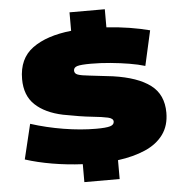

<svg xmlns="http://www.w3.org/2000/svg" viewBox="-60 -861 980 1024"><g transform="rotate(-5 430.5 -349.5)"><path d="M350 105V9Q267 5 188 -8.5Q109 -22 44 -43L89 -230Q173 -203 264.5 -188Q356 -173 438 -173Q491 -173 512.5 -179.5Q534 -186 534 -203Q534 -220 506 -226.5Q478 -233 419.5 -239Q361 -245 268 -263Q173 -283 120 -333Q67 -383 67 -471Q67 -581 142.5 -636Q218 -691 350 -705V-804H539V-707Q603 -703 662 -693.5Q721 -684 770 -671L728 -484Q692 -495 644 -503Q596 -511 543.5 -516Q491 -521 440 -521Q386 -521 366.5 -515Q347 -509 347 -492Q347 -476 365 -469.5Q383 -463 427.5 -458.5Q472 -454 551 -444Q683 -425 750.5 -374Q818 -323 818 -226Q818 -157 783.5 -109.5Q749 -62 686 -34.5Q623 -7 539 4V105Z"/></g></svg>

Font: Georama Extended Black
Style: Regular
Weight: 900
Width: 7
Designer: Jean-Baptiste Levee
Foundry: Production Type
Version: Version 1.000